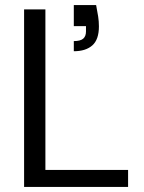

<svg xmlns="http://www.w3.org/2000/svg" viewBox="-20 -737 566 757"><path d="M75 0V-700H159V-67H485V0ZM271 -535V-575Q297 -575 308 -584.5Q319 -594 319 -613V-634H271V-717H359Q364 -691 367 -672Q370 -653 370 -633Q370 -581 344 -558Q318 -535 271 -535Z"/></svg>

Font: DM Sans 17pt
Style: Regular
Weight: 400
Version: Version 4.004;gftools[0.9.30]